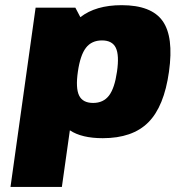

<svg xmlns="http://www.w3.org/2000/svg" viewBox="-20 -530 686 750"><path d="M455.1 -509.8Q571.3 -509.8 615.2 -448Q659.2 -386.2 640.1 -250Q621.1 -113.8 559.3 -52Q497.6 9.8 381.3 9.8Q298.8 9.8 252.9 -21L221.7 200.2H21L119.1 -500H274.4L293.9 -462.9Q354 -509.8 455.1 -509.8ZM378.4 -372.1Q337.9 -372.1 315.7 -343.3Q293.5 -314.5 284.2 -250Q274.9 -185.5 289.1 -156.7Q303.2 -127.9 343.8 -127.9Q383.8 -127.9 405.8 -156.7Q427.7 -185.5 437 -250Q446.3 -314.5 432.4 -343.3Q418.5 -372.1 378.4 -372.1Z"/></svg>

Font: Fivo Sans Black
Style: Regular
Weight: 900
Designer: Alexander Slobzheninov
Foundry: Alexander Slobzheninov
Version: 1.0